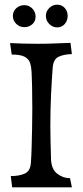

<svg xmlns="http://www.w3.org/2000/svg" viewBox="-20 -800 355 820"><path d="M32 0 26 -48Q63 -48 86.5 -59Q110 -70 112 -106Q114 -131 115 -168Q116 -205 117 -249Q118 -293 118 -335Q118 -388 117 -431.5Q116 -475 115 -491Q114 -514 108.5 -531Q103 -548 85.5 -557.5Q68 -567 30 -567L23 -616Q85 -613 141 -613Q180 -613 215 -614.5Q250 -616 281 -617L287 -569Q252 -568 230 -557.5Q208 -547 205 -511Q201 -458 198 -395.5Q195 -333 195 -260Q195 -224 196 -191Q197 -158 198 -118Q200 -77 224.5 -58Q249 -39 279 -39L287 0ZM224 -683Q205 -683 190.5 -697.5Q176 -712 176 -732Q176 -752 190.5 -766Q205 -780 224 -780Q244 -780 256.5 -766Q269 -752 269 -732Q269 -712 256.5 -697.5Q244 -683 224 -683ZM84 -684Q64 -684 49.5 -698Q35 -712 35 -732Q35 -752 49.5 -765Q64 -778 84 -778Q104 -778 118 -763.5Q132 -749 132 -729Q132 -709 118 -696.5Q104 -684 84 -684Z"/></svg>

Font: Maname
Style: Regular
Weight: 400
Designer: Pathum Egodawatta
Foundry: mooniak
Version: Version 1.000; ttfautohint (v1.8.4.7-5d5b)